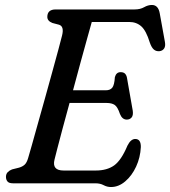

<svg xmlns="http://www.w3.org/2000/svg" viewBox="-20 -738 685 773"><path d="M363.5 0H32.5Q16 0 10 -7.5Q4 -15 4 -26Q4 -37.5 11 -44.8Q18 -52 28.5 -56L56.5 -63Q70.5 -67 79.2 -75Q88 -83 93.5 -102.5Q97.5 -115 107.5 -151Q117.5 -187 131.5 -236.8Q145.5 -286.5 160.8 -341.2Q176 -396 190.2 -447.5Q204.5 -499 215 -538.2Q225.5 -577.5 230 -595.5Q239 -632 217.5 -638.5L191 -645.5Q170.5 -653.5 170.5 -670Q170.5 -700 204.5 -700H522Q544.5 -700 560.2 -709Q576 -718 591.5 -718Q617 -718 623 -685L644 -569Q647 -552 640.8 -542.8Q634.5 -533.5 622.5 -532Q609 -530.5 599.5 -538.5Q590 -546.5 583 -567Q568.5 -614.5 548.8 -632Q529 -649.5 500.5 -649.5H349.5Q343.5 -628 331.5 -585.2Q319.5 -542.5 304.5 -487.5Q289.5 -432.5 274 -374.5H406Q423.5 -374.5 432 -385Q440.5 -395.5 442.5 -427.5Q448 -447.5 465.5 -447.5Q478 -447.5 484 -440.8Q490 -434 491.5 -423L514.5 -292Q517 -273.5 509.8 -265Q502.5 -256.5 490.5 -256.5Q472 -256.5 463 -279Q453.5 -307.5 441.8 -315.5Q430 -323.5 409 -323.5H260Q245 -269 232.2 -221.2Q219.5 -173.5 210.8 -140Q202 -106.5 199.5 -95.5Q188.5 -51.5 236 -51.5H365.5Q411 -51.5 439.8 -72.2Q468.5 -93 493 -151.5Q506.5 -178.5 524.5 -178.5Q547.5 -178.5 547 -146Q545 -104 528 -67.2Q511 -30.5 484.2 -7.8Q457.5 15 427 15Q411 15 397.2 7.5Q383.5 0 363.5 0Z"/></svg>

Font: Fraunces 72pt SuperSoft
Style: Italic
Weight: 400
Italic angle: -16°
Version: Version 1.000;[b76b70a41]